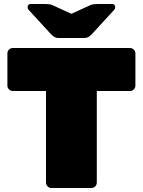

<svg xmlns="http://www.w3.org/2000/svg" viewBox="-20 -940 714 960"><path d="M237 0Q226 0 218 -8Q210 -16 210 -27V-485H44Q33 -485 25 -493Q17 -501 17 -512V-673Q17 -684 25 -692Q33 -700 44 -700H630Q641 -700 649 -692Q657 -684 657 -673V-512Q657 -501 649 -493Q641 -485 630 -485H464V-27Q464 -16 456 -8Q448 0 437 0ZM272 -750Q261 -750 253 -754.5Q245 -759 235 -769L123 -891Q118 -896 118 -904Q118 -920 134 -920H205Q215 -920 225 -919Q235 -918 245 -913L337 -871L429 -913Q440 -918 449.5 -919Q459 -920 469 -920H540Q556 -920 556 -904Q556 -896 551 -891L439 -769Q429 -759 421 -754.5Q413 -750 402 -750Z"/></svg>

Font: Rubik Black
Style: Regular
Weight: 900
Designer: Hubert and Fischer
Foundry: Hubert and Fischer
Version: Version 2.300;gftools[0.9.30]